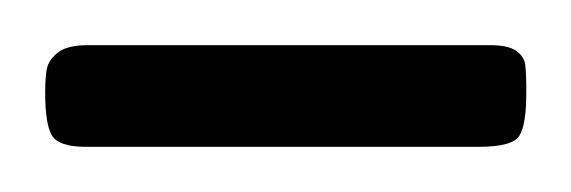

<svg xmlns="http://www.w3.org/2000/svg" viewBox="-20 -3 253 85"><path d="M0 38Q0 30 1 26.5Q2 23 6 20Q10 17 19 17H197Q205 17 208.5 19.5Q212 22 212.5 25.5Q213 29 213 38Q213 52 210 57Q207 62 192 62H18Q6 62 3 57Q0 52 0 38Z"/></svg>

Font: OFL Sorts Mill Goudy TT
Style: Regular
Weight: 500
Version: Version 003.000